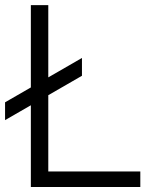

<svg xmlns="http://www.w3.org/2000/svg" viewBox="-43 -743 646 763"><path d="M282.7 -512.7V-441.9L148.9 -364.7V-61.5H514.6V0H79.6V-324.7L-22.9 -265.6V-336.4L79.6 -395.5V-722.7H148.9V-435.5Z"/></svg>

Font: Giphurs Light
Style: Regular
Weight: 300
Version: Version 0.920; ttfautohint (v1.8.4.7-5d5b)